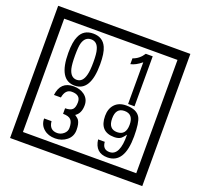

<svg xmlns="http://www.w3.org/2000/svg" viewBox="-170 -1151 1496 1433"><g transform="rotate(20 577.5 -435.0)"><path d="M1103 90H53V-960H1103ZM1028 15V-885H128V15ZM497 -656Q497 -442 371 -442Q244 -442 244 -656Q244 -744 265 -789Q294 -855 371 -855Q448 -855 477 -789Q497 -745 497 -656ZM444 -656Q444 -723 435 -752Q420 -809 371 -809Q322 -809 306 -752Q298 -723 298 -656Q298 -587 306 -553Q322 -488 371 -488Q419 -488 435 -554Q444 -587 444 -656ZM845 -450H794V-781Q748 -743 708 -735V-781Q759 -798 790 -847H845ZM499 -136Q499 -84 460.5 -53Q422 -22 369 -22Q314 -22 280 -51Q242 -82 242 -134H301Q307 -65 370 -65Q398 -65 421 -84.5Q444 -104 444 -132Q444 -177 426 -196Q408 -215 363 -215V-259Q405 -259 421.5 -276Q438 -293 438 -334Q438 -392 369 -392Q318 -392 306 -324H251Q264 -435 368 -435Q419 -435 454 -409Q493 -380 493 -330Q493 -265 451 -238Q475 -222 483 -210Q499 -185 499 -136ZM919 -238Q919 -22 784 -22Q687 -22 674 -125H727Q731 -65 785 -65Q868 -65 865 -232Q844 -205 834 -197Q814 -182 780 -182Q663 -182 663 -308Q663 -366 695.5 -400.5Q728 -435 786 -435Q870 -435 898 -385Q919 -346 919 -238ZM858 -308Q858 -392 788 -392Q719 -392 719 -308Q719 -224 788 -224Q858 -224 858 -308Z"/></g></svg>

Font: Unicode BMP Fallback SIL
Style: Regular
Weight: 400
Foundry: NRSI, SIL International
Version: Version 5.1 Based on Unicode 5.1